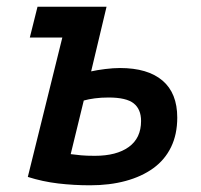

<svg xmlns="http://www.w3.org/2000/svg" viewBox="-20 -542 600 573"><path d="M249 11Q200 11 153.5 5.5Q107 0 63 -14L166 -430H69L92 -522H298L252 -329Q270 -333 294 -336Q318 -339 338 -339Q421 -339 465 -301.5Q509 -264 509 -191Q509 -141 490.5 -103Q472 -65 437.5 -40Q403 -15 355 -2Q307 11 249 11ZM263 -77Q328 -77 364.5 -103.5Q401 -130 401 -181Q401 -216 379 -233.5Q357 -251 304 -251Q282 -251 263 -248.5Q244 -246 230 -242L191 -82Q206 -80 222 -78.5Q238 -77 263 -77Z"/></svg>

Font: Ubuntu Sans Mono Medium
Style: Italic
Weight: 500
Italic angle: -13.5°
Monospace: yes
Designer: Dalton Maag Ltd
Foundry: Dalton Maag Ltd
Version: Version 1.006